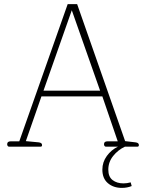

<svg xmlns="http://www.w3.org/2000/svg" viewBox="-20 -715 712 936"><path d="M479 112Q479 75 501 45Q523 15 555 0H496Q492 0 489.5 -3.5Q487 -7 487 -12Q487 -26 504 -26H554L479 -245H182L106 -27L169 -21Q185 -19 185 -8Q185 0 178 0H24Q20 0 17.5 -3.5Q15 -7 15 -12Q15 -26 32 -26H74L310 -695H356L590 -27L641 -21Q657 -19 657 -8Q657 0 650 0H589Q555 16 531.5 45.5Q508 75 508 112Q508 147 529 163Q550 179 582 179Q599 179 617 174L622 192Q600 201 574 201Q533 201 506 178Q479 155 479 112ZM468 -273 330 -665 192 -273Z"/></svg>

Font: Maitree ExtraLight
Style: Regular
Weight: 250
Designer: CadsonDemak Team
Foundry: CadsonDemak
Version: Version 1.002